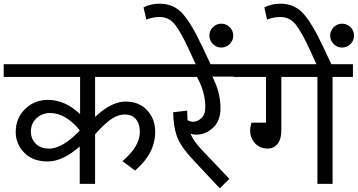

<svg xmlns="http://www.w3.org/2000/svg" viewBox="-40 -994 1934 1038"><path d="M844 -578H474V-362Q563 -445 638 -445Q712 -445 755.5 -398Q799 -351 799 -282Q799 -164 690 -72L622 -123Q716 -202 716 -281Q716 -326 694 -350.5Q672 -375 636 -375Q596 -375 558 -347.5Q520 -320 474 -268V0H391V-202Q298 -121 218 -121Q138 -121 91.5 -168Q45 -215 45 -281Q45 -355 95.5 -404.5Q146 -454 219 -454Q312 -454 393 -377V-578H-20V-647H844ZM222 -191V-190Q298 -190 391 -288V-290Q314 -383 231 -383Q187 -383 157 -354.5Q127 -326 127 -283Q127 -243 153.5 -217Q180 -191 222 -191Z M1243 -647V-580H1108Q1152 -495 1152 -410Q1152 -340 1111.5 -303Q1071 -266 1021 -266Q1005 -266 990 -271Q1005 -233 1050 -185L1200 -27L1148 24L1015 -118Q942 -194 920 -248Q898 -302 896 -387L972 -396Q972 -375 974 -345Q986 -336 1005 -336Q1028 -336 1049 -355.5Q1070 -375 1070 -415Q1070 -496 1025 -578H824V-647Z M1026 -629 982 -725Q938 -821 905.5 -861.5Q873 -902 824 -902Q785 -902 751 -888L736 -954Q774 -974 823 -974Q898 -974 946 -921.5Q994 -869 1054 -741L1107 -629ZM1092 -802Q1092 -828 1111 -847Q1130 -866 1156 -866Q1183 -866 1202 -847Q1221 -828 1221 -802Q1221 -775 1202 -756Q1183 -737 1156 -737Q1130 -737 1111 -756Q1092 -775 1092 -802Z M1868 -647V-578H1758V0H1676V-578H1481V-289Q1481 -242 1461 -216.5Q1441 -191 1406 -191Q1356 -191 1328.5 -233Q1301 -275 1320 -331H1398V-578H1223V-647Z M1679 -629 1635 -725Q1591 -821 1558.5 -861.5Q1526 -902 1477 -902Q1438 -902 1404 -888L1389 -954Q1427 -974 1476 -974Q1551 -974 1599 -921.5Q1647 -869 1707 -741L1760 -629ZM1745 -802Q1745 -828 1764 -847Q1783 -866 1809 -866Q1836 -866 1855 -847Q1874 -828 1874 -802Q1874 -775 1855 -756Q1836 -737 1809 -737Q1783 -737 1764 -756Q1745 -775 1745 -802Z"/></svg>

Font: Martel Sans
Style: Regular
Weight: 400
Designer: Dan Reynolds and Mathieu Réguer
Foundry: Dan Reynolds and Mathieu Réguer
Version: Version 1.001;PS 001.001;hotconv 1.0.70;makeotf.lib2.5.58329